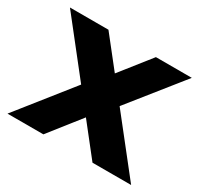

<svg xmlns="http://www.w3.org/2000/svg" viewBox="-119 -691 879 842"><g transform="rotate(30 320.0 -270.0)"><path d="M11.4 -540H206.4L633 0H437.4ZM253.7 -310.5 399.3 -267.2 188.7 0H6.9ZM237.6 -275.7 446.7 -540H628.5L383.7 -233.5Z"/></g></svg>

Font: Pathway Extreme 8pt Thin
Style: Regular
Weight: 100
Designer: Eduardo Rodriguez Tunni
Foundry: Eduardo Rodriguez Tunni
Version: Version 1.000